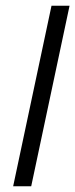

<svg xmlns="http://www.w3.org/2000/svg" viewBox="-20 -650 263 670"><path d="M222.7 -629.9 88.9 0H25.9L159.7 -629.9Z"/></svg>

Font: Fibel Nord
Style: Italic
Weight: 400
Designer: Peter Wiegel
Foundry: Peter Wioegel
Version: Version 000.000